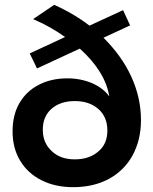

<svg xmlns="http://www.w3.org/2000/svg" viewBox="-20 -768 634 794"><path d="M523 -451C496 -510 457 -563 408 -612L518 -663L489 -726L350 -662C307 -695 258 -724 204 -748L117 -689C166 -668 210 -643 249 -615L103 -547L133 -485L310 -567C381 -503 421 -437 432 -369C416 -392 392 -410 361 -424C330 -437 296 -444 259 -444C214 -444 174 -435 140 -417C105 -399 79 -374 60 -341C41 -308 32 -269 32 -225C32 -179 42 -139 63 -104C84 -69 113 -42 151 -23C188 -4 232 6 282 6C338 6 387 -5 430 -28C472 -51 505 -83 528 -125C551 -167 563 -216 563 -271C563 -332 550 -392 523 -451ZM387 -142C362 -120 330 -109 289 -109C250 -109 218 -120 194 -143C169 -166 157 -195 157 -232C157 -268 169 -297 193 -318C217 -339 249 -350 289 -350C330 -350 362 -339 387 -317C412 -295 424 -265 424 -228C424 -192 412 -163 387 -142Z"/></svg>

Font: Argentum Sans Medium
Style: Regular
Weight: 500
Designer: Julieta Ulanovsky
Foundry: Julieta Ulanovsky
Version: Version 5.001;January 29, 2019;FontCreator 11.5.0.2425 64-bi